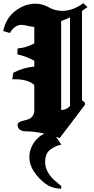

<svg xmlns="http://www.w3.org/2000/svg" viewBox="-50 -849 583 1187"><path d="M169.9 -826.2Q193.8 -826.2 215.6 -819.3Q237.3 -812.5 251.2 -804Q265.1 -795.4 287.1 -788.6Q309.1 -781.7 333.5 -781.7Q400.4 -781.7 464.8 -829.1Q469.2 -825.2 478 -817.1Q486.8 -809.1 491.2 -805.2Q468.3 -788.6 457 -781.7V-229.5L475.1 -213.9V-201.2Q449.2 -166.5 397 -97.9Q344.7 -29.3 318.8 4.9Q315.9 3.4 296.9 -2.9L330.1 46.9Q328.1 45.4 320.1 46.9Q312 48.3 296.1 55.4Q280.3 62.5 263.2 74.2Q229 98.1 229 151.9Q229 212.4 285.2 264.2L329.1 301.8Q328.1 313 328.1 317.9Q326.7 317.9 313 316.7Q299.3 315.4 292.2 314Q285.2 312.5 271.5 308.1Q257.8 303.7 243.9 295.2Q230 286.6 214.8 273.9Q120.1 190.4 132.8 101.1Q135.7 81.5 143.6 63Q151.4 44.4 160.2 32.2Q168.9 20 179.2 9.5Q189.5 -1 194.8 -5.4Q200.2 -9.8 203.1 -11.2Q209 -15.1 224.1 -22.9Q161.1 -37.1 109.4 -37.1Q95.2 -37.1 84.7 -41Q74.2 -44.9 69.3 -49.8Q64.5 -54.7 61.8 -61.3Q59.1 -67.9 58.8 -70.8Q58.6 -73.7 58.6 -75.7Q58.6 -87.4 69.3 -93.8Q80.1 -100.1 95.2 -103.3Q110.4 -106.4 125.5 -111.6Q140.6 -116.7 151.4 -131.1Q162.1 -145.5 162.1 -168.9V-323.2Q120.6 -362.3 25.9 -358.9L32.2 -398.9Q92.3 -431.2 162.1 -437.5V-473.1Q115.2 -500 57.1 -513.2L59.1 -549.8Q112.3 -553.2 162.1 -580.6V-682.1Q147.5 -683.6 120.8 -689.5Q94.2 -695.3 83.5 -695.3Q39.6 -695.3 11.2 -645Q3.9 -647 -9.5 -651.1Q-22.9 -655.3 -29.8 -657.2Q-14.6 -735.4 43.9 -780.8Q102.5 -826.2 169.9 -826.2ZM382.8 -193.8V-741.7Q357.4 -729.5 328.1 -718.3V-168.9Q360.4 -169.4 382.8 -193.8Z"/></svg>

Font: KJV1611
Style: Regular
Weight: 400
Version: Version 3.6.1